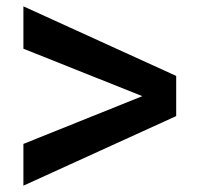

<svg xmlns="http://www.w3.org/2000/svg" viewBox="-20 -601 644 607"><path d="M54 -581 537 -361V-234L54 -14V-146L430 -297L54 -447Z"/></svg>

Font: Kantumruy Pro SemiBold
Style: Regular
Weight: 600
Version: Version 1.002